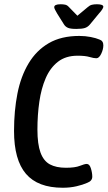

<svg xmlns="http://www.w3.org/2000/svg" viewBox="-20 -876 506 903"><path d="M275 7Q158 7 102 -58.5Q46 -124 46 -260Q46 -355 62 -436Q78 -517 114.5 -578Q151 -639 209.5 -673Q268 -707 353 -707Q381 -707 406.5 -702Q432 -697 448 -690Q466 -684 466 -663Q466 -644 456 -623Q446 -602 433 -602Q421 -602 401 -608Q381 -614 345 -614Q289 -614 252.5 -585.5Q216 -557 195 -508.5Q174 -460 165 -397.5Q156 -335 156 -267Q156 -198 170.5 -158.5Q185 -119 214.5 -103Q244 -87 290 -87Q333 -87 355.5 -96Q378 -105 388 -105Q401 -105 407.5 -84Q414 -63 414 -45Q414 -25 390 -16Q370 -7 340 0Q310 7 275 7ZM436 -856Q466 -856 466 -844Q466 -841 461.5 -833Q457 -825 445 -812L403 -761Q393 -749 379.5 -744.5Q366 -740 339 -740Q312 -740 300 -745Q288 -750 281 -761L249 -812Q243 -822 239 -830Q235 -838 235 -842Q235 -856 265 -856Q277 -856 286.5 -854Q296 -852 304 -843L344 -802L392 -842Q402 -851 412 -853.5Q422 -856 436 -856Z"/></svg>

Font: Asap Condensed Condensed Medium
Style: Italic
Weight: 500
Width: 3
Italic angle: -6°
Designer: Pablo Cosgaya
Foundry: Omnibus-Type
Version: Version 3.001; ttfautohint (v1.8.4.7-5d5b)